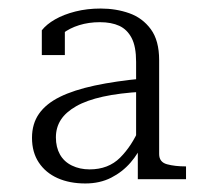

<svg xmlns="http://www.w3.org/2000/svg" viewBox="-20 -740 501 450"><path d="M315 -556 314 -525Q260 -522 221.5 -513.5Q183 -505 158.5 -491Q134 -477 122.5 -459Q111 -441 111 -418Q111 -395 120.5 -378Q130 -361 148.5 -352Q167 -343 190 -343Q234 -343 261.5 -370.5Q289 -398 307 -440L315 -406Q305 -381 286 -359Q267 -337 240.5 -323.5Q214 -310 180 -310Q143 -310 115 -322.5Q87 -335 71 -359Q55 -383 55 -417Q55 -450 71.5 -473.5Q88 -497 120.5 -513Q153 -529 202 -539.5Q251 -550 315 -556ZM303 -320V-394L299 -396V-595Q299 -631 288.5 -651Q278 -671 259.5 -679.5Q241 -688 214 -688Q188 -688 165.5 -681Q143 -674 127 -661.5Q111 -649 103 -632Q101 -644 106 -655Q111 -666 118.5 -673.5Q126 -681 132 -682V-611H78V-669Q89 -683 109 -694.5Q129 -706 156.5 -713Q184 -720 216 -720Q252 -720 283 -709Q314 -698 333.5 -671.5Q353 -645 353 -599V-379Q353 -360 371.5 -355Q390 -350 415 -350H416V-320Z"/></svg>

Font: Roboto Serif 36pt ExtraLight
Style: Regular
Weight: 250
Designer: Greg Gazdowicz
Foundry: Commercial Type
Version: Version 1.008